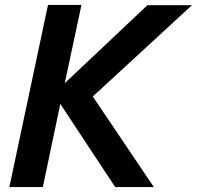

<svg xmlns="http://www.w3.org/2000/svg" viewBox="-20 -760 800 780"><path d="M18 0 175 -740H311L243 -422L579 -739H760L357 -368L605 0H448L225 -338L154 0Z"/></svg>

Font: Be Vietnam Pro SemiBold
Style: Italic
Weight: 600
Italic angle: -12°
Designer: Lam Bao, Tony Le, Vietanh Nguyen
Foundry: Yellow Type Foundry
Version: Version 1.002; ttfautohint (v1.8.3)